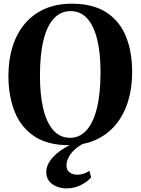

<svg xmlns="http://www.w3.org/2000/svg" viewBox="-20 -773 760 1038"><path d="M354.5 12Q240 12.5 167 -35.2Q94 -83 59.8 -168Q25.5 -253 25.5 -363.5Q25.5 -450.5 48.2 -522Q71 -593.5 114.8 -645.2Q158.5 -697 222.2 -725Q286 -753 368 -753Q481.5 -753 553.8 -706.8Q626 -660.5 660.2 -577.5Q694.5 -494.5 694.5 -383.5Q694.5 -296.5 672 -224.2Q649.5 -152 605.8 -99.2Q562 -46.5 498.8 -17.5Q435.5 11.5 354.5 12ZM359.5 -28Q410.5 -28 447.2 -68.2Q484 -108.5 503.8 -187.5Q523.5 -266.5 523.5 -383.5Q523.5 -487 505.2 -560.8Q487 -634.5 451 -673.8Q415 -713 361 -713Q309.5 -713 272.5 -674.5Q235.5 -636 215.8 -558.5Q196 -481 196 -364Q196 -259 214.2 -183.8Q232.5 -108.5 268.8 -68.2Q305 -28 359.5 -28ZM339.5 245.5Q313.5 245.5 288.2 236.2Q263 227 246.5 207.2Q230 187.5 230 157Q230 126 250.8 96.2Q271.5 66.5 307.2 41.2Q343 16 387.5 -1L408 -5L439 -1Q404 16.5 382 37.2Q360 58 349.8 79.5Q339.5 101 339.5 121Q339.5 147 356.5 159.2Q373.5 171.5 397.5 171.5Q416.5 171.5 433 165.8Q449.5 160 463.5 150.5L472.5 186Q454.5 208.5 418.2 227Q382 245.5 339.5 245.5Z"/></svg>

Font: Merriweather 96pt
Style: Bold
Weight: 700
Version: Version 2.100